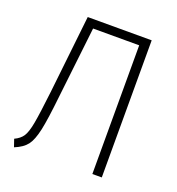

<svg xmlns="http://www.w3.org/2000/svg" viewBox="-127 -788 832 900"><g transform="rotate(20 289.5 -338.0)"><path d="M477 -684V0H430V-642H200L160 -292Q147 -170 135 -115Q123 -60 103.5 -34.5Q84 -9 42 8L29 -30Q57 -43 70.5 -63.5Q84 -84 93 -132.5Q102 -181 115 -294L158 -684Z"/></g></svg>

Font: Fira Sans Condensed ExtraLight
Style: Regular
Weight: 275
Width: 3
Designer: Carrois Corporate & Edenspiekermann AG
Foundry: Carrois Corporate GbR & Edenspiekermann AG
Version: Version 4.203